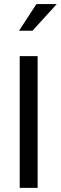

<svg xmlns="http://www.w3.org/2000/svg" viewBox="-20 -912 295 932"><path d="M162.6 -639.6V0H75.7V-639.6ZM72.3 -762.7 156.7 -892.1H255.4L137.7 -762.7Z"/></svg>

Font: Yantramanav
Style: Regular
Weight: 400
Version: Version 1.001;PS 1.0;hotconv 1.0.72;makeotf.lib2.5.5900; ttf